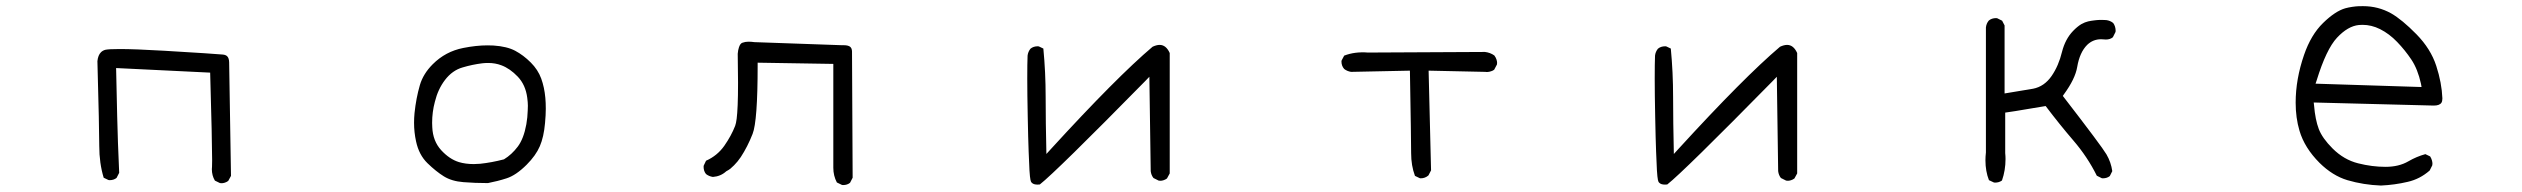

<svg xmlns="http://www.w3.org/2000/svg" viewBox="-20 -586 8040 612"><path d="M290.5 -391.1Q296.4 -174.8 296.4 -120.4Q296.4 -65.9 310.5 -19.5L325.7 -12.2Q327.6 -11.7 329.1 -11.7Q342.8 -11.7 351.6 -19L359.9 -35.2L356 -130.9Q354 -180.2 350.1 -369.1L649.9 -354.5Q656.2 -134.8 656.2 -75.2Q656.2 -59.1 655.8 -54.4Q655.3 -49.8 655.3 -46.9Q655.3 -26.4 665 -10.3L681.2 -2.4Q683.1 -2 687 -2Q690.9 -2 696.5 -3.7Q702.1 -5.4 707.5 -9.3L716.3 -25.4L710.4 -387.7Q710 -400.9 704.1 -406.7Q699.7 -411.1 690.4 -412.1Q664.6 -414.6 502.4 -424.3Q410.2 -429.7 361.8 -429.7Q326.2 -429.7 315.4 -427.2Q307.1 -424.8 301.8 -419.4Q292.5 -410.2 290.5 -391.1Z M1510.7 -64Q1499 -63 1490.2 -63Q1463.9 -63 1442.9 -69.3Q1412.6 -78.6 1386.2 -107.4Q1359.9 -136.2 1357.9 -180.2Q1357.4 -187.5 1357.4 -194.3Q1357.4 -229 1366.2 -261.7Q1376 -301.8 1398.4 -331.1Q1421.9 -361.8 1454.6 -371.1Q1485.8 -380.4 1517.6 -384.3Q1526.9 -385.3 1536.1 -385.3Q1558.6 -385.3 1578.1 -377.9Q1605.5 -367.7 1630.4 -341.6Q1655.3 -315.4 1660.6 -274.4Q1662.6 -259.3 1662.6 -248.8Q1662.6 -238.3 1662.1 -233.4Q1661.6 -212.4 1657.7 -189.9Q1649.4 -144 1630.4 -118.7Q1611.3 -93.3 1586.4 -78.1Q1547.4 -67.9 1510.7 -64ZM1717.3 -193.8Q1719.7 -219.7 1719.7 -239.3Q1719.7 -258.8 1718.3 -273.9Q1715.3 -307.6 1705.1 -335.7Q1694.8 -363.8 1671.9 -386.7Q1648.4 -410.2 1622.3 -424.1Q1596.2 -438 1553.2 -440.9Q1543.9 -441.4 1534.2 -441.4Q1498 -441.4 1456.5 -433.1Q1399.9 -421.9 1359.4 -381.3Q1329.1 -351.1 1318.4 -314.9Q1306.2 -272.9 1301.3 -225.6Q1299.8 -210 1299.8 -194.8Q1299.8 -164.6 1306.2 -135.3Q1315.4 -92.3 1342.5 -65.9Q1369.6 -39.6 1394.8 -23.9Q1419.9 -8.3 1457 -5.4Q1494.1 -2.4 1535.2 -2.4Q1565.9 -8.3 1594.7 -17.6Q1625 -27.3 1658.7 -61Q1688 -90.3 1700.7 -119.9Q1713.4 -149.4 1717.3 -193.8Z M2667 3.9Q2680.7 3.9 2689.5 -3.4L2697.8 -19.5L2695.8 -418.9Q2695.8 -419.9 2695.8 -421.9Q2695.8 -423.8 2695.3 -426.8Q2694.3 -432.6 2690.9 -436Q2684.6 -441.9 2669.4 -441.9Q2667 -441.9 2663.1 -441.9L2384.3 -451.7Q2375.5 -453.1 2365.5 -453.1Q2355.5 -453.1 2346.2 -449.7Q2339.4 -447.3 2335.4 -435.1Q2332.5 -426.8 2331.5 -414.6Q2332.5 -365.7 2332.5 -322.5Q2332.5 -279.3 2331.3 -251Q2330.1 -222.7 2328.1 -207.5Q2326.2 -192.4 2323.2 -184.6Q2311 -153.3 2288.6 -121.1Q2266.1 -89.4 2230.5 -73.7L2223.1 -58.1Q2222.7 -56.2 2222.7 -54.7Q2222.7 -40.5 2230.5 -31.2Q2239.7 -23.9 2252.4 -22Q2277.3 -23.9 2294.9 -40Q2303.2 -44.4 2308.1 -48.3Q2314.9 -54.2 2319.8 -59.1Q2331.1 -70.3 2341.3 -85.4Q2362.8 -118.2 2378.9 -159.2Q2395 -199.7 2395 -377.9V-386.2L2636.2 -382.3V-58.1Q2636.2 -54.7 2636.2 -51.3Q2636.2 -25.9 2647.5 -4.4L2663.6 3.4Q2665.5 3.9 2667 3.9Z M3708.5 -417Q3696.8 -442.9 3676.3 -442.9Q3666.5 -442.9 3653.8 -437Q3539.1 -339.8 3329.6 -110.8L3315.4 -95.2Q3313 -198.2 3313 -276.9Q3313 -355.5 3305.7 -431.2L3291.5 -438Q3289.6 -438.5 3288.1 -438.5Q3273.9 -438.5 3264.6 -430.7Q3256.8 -420.9 3255.4 -408.7Q3254.4 -384.3 3254.4 -335.2Q3254.4 -286.1 3255.9 -213.9Q3257.3 -141.6 3258.8 -103Q3261.2 -27.8 3264.6 -12.7Q3265.6 -6.3 3269 -3.4Q3274.4 2.4 3287.1 2.4Q3290.5 2.4 3294.4 2Q3346.7 -39.1 3629.9 -327.1L3643.6 -341.3L3647.9 -40.5Q3649.4 -27.8 3656.7 -18.6L3673.3 -10.3Q3675.3 -9.8 3679.2 -9.8Q3683.1 -9.8 3688.7 -11.5Q3694.3 -13.2 3699.7 -17.1L3708.5 -33.2Z M4508.3 -17.6Q4522.5 -17.6 4533.2 -26.9L4541.5 -43L4533.7 -360.8L4714.8 -356.9Q4717.3 -356.4 4719 -356.4Q4720.7 -356.4 4722.7 -356.7Q4724.6 -356.9 4727.5 -357.4Q4730.5 -357.9 4732.9 -358.9Q4738.3 -360.4 4742.7 -363.8L4751.5 -380.4Q4752 -381.8 4752 -386Q4752 -390.1 4750 -396.5Q4748 -402.8 4743.2 -409.2Q4730 -418.5 4713.4 -420.4L4340.3 -418.5Q4298.8 -421.9 4264.6 -408.7L4256.3 -393.1Q4255.9 -391.6 4255.9 -390.1Q4255.9 -376 4264.6 -366.2Q4273.9 -358.9 4286.6 -356.9L4474.1 -360.8Q4478 -137.7 4478 -97.9Q4478 -58.1 4490.2 -25.4L4505.4 -18.1Q4506.8 -17.6 4508.3 -17.6Z M5708.5 -417Q5696.8 -442.9 5676.3 -442.9Q5666.5 -442.9 5653.8 -437Q5539.1 -339.8 5329.6 -110.8L5315.4 -95.2Q5313 -198.2 5313 -276.9Q5313 -355.5 5305.7 -431.2L5291.5 -438Q5289.6 -438.5 5288.1 -438.5Q5273.9 -438.5 5264.6 -430.7Q5256.8 -420.9 5255.4 -408.7Q5254.4 -384.3 5254.4 -335.2Q5254.4 -286.1 5255.9 -213.9Q5257.3 -141.6 5258.8 -103Q5261.2 -27.8 5264.6 -12.7Q5265.6 -6.3 5269 -3.4Q5274.4 2.4 5287.1 2.4Q5290.5 2.4 5294.4 2Q5346.7 -39.1 5629.9 -327.1L5643.6 -341.3L5647.9 -40.5Q5649.4 -27.8 5656.7 -18.6L5673.3 -10.3Q5675.3 -9.8 5679.2 -9.8Q5683.1 -9.8 5688.7 -11.5Q5694.3 -13.2 5699.7 -17.1L5708.5 -33.2Z M6338.9 -3.9Q6352.1 -3.9 6361.3 -10.7Q6372.6 -43 6372.6 -79.1Q6372.6 -88.4 6371.6 -98.1V-98.6V-227.1Q6405.8 -231.9 6433.1 -236.8Q6460.4 -241.7 6500.5 -248Q6544.4 -189.9 6589.1 -137.9Q6633.8 -85.9 6663.6 -25.9L6679.2 -18.1Q6681.2 -17.6 6682.6 -17.6Q6696.3 -17.6 6705.1 -24.9L6712.9 -40.5Q6709 -68.8 6694.3 -94Q6679.7 -119.1 6555.2 -280.3L6558.6 -285.2Q6594.7 -334.5 6601.1 -372.6Q6608.9 -418.9 6632.8 -442.9Q6651.4 -460.9 6677.2 -460.9Q6682.1 -460.9 6686 -460.4Q6689.9 -460 6692.4 -460Q6706.1 -460 6714.8 -467.3L6723.1 -483.9Q6723.6 -485.8 6723.6 -487.3Q6723.6 -502 6715.8 -512.7Q6706.1 -520.5 6693.4 -522Q6686 -522.5 6681.2 -522.5Q6676.3 -522.5 6672.6 -522.5Q6668.9 -522.5 6664.3 -522Q6659.7 -521.5 6655.3 -521Q6646 -520 6636 -517.8Q6626 -515.6 6613.8 -508.8Q6601.1 -501 6587.9 -487.3Q6563 -461.4 6552.7 -420.9Q6542 -376.5 6519.5 -343.8Q6496.1 -310.1 6460.4 -303.2Q6428.2 -297.4 6369.6 -288.1V-504.9L6361.8 -520L6346.2 -527.8Q6344.2 -528.3 6342.8 -528.3Q6328.6 -528.3 6319.3 -520.5Q6311.5 -511.2 6310.1 -498.5V-100.1Q6308.6 -86.9 6308.6 -75.2Q6308.6 -40 6319.8 -11.7L6335.4 -4.4Q6337.4 -3.9 6338.9 -3.9Z M7510.7 -506.8Q7539.1 -506.8 7566.4 -493.2Q7595.7 -478.5 7620.8 -452.4Q7646 -426.3 7666.3 -396Q7686.5 -365.7 7696.8 -319.3L7698.7 -308.6L7360.8 -319.3L7364.3 -329.6Q7395 -429.2 7429.2 -465.8Q7463.9 -502.9 7499 -506.3Q7504.9 -506.8 7510.7 -506.8ZM7512.2 -566.4Q7505.9 -566.4 7497.8 -566.2Q7489.7 -565.9 7478 -564.2Q7466.3 -562.5 7455.6 -559.6Q7423.3 -550.3 7384.8 -512.7Q7346.2 -475.1 7324.2 -411.1Q7297.4 -333.5 7297.4 -258.8Q7297.4 -210.4 7309.6 -169.4Q7325.7 -114.7 7373.5 -66.9Q7415 -25.9 7462.4 -11.7Q7513.7 3.4 7569.3 5.4Q7613.3 3.4 7654.3 -6.3Q7693.4 -15.1 7724.6 -42.5L7732.9 -59.1Q7733.4 -61 7733.4 -64.9Q7733.4 -68.8 7731.7 -75Q7730 -81.1 7726.1 -87.4L7710.9 -94.7Q7682.6 -86.9 7656.7 -71.8Q7626.5 -54.2 7583.7 -54.2Q7541 -54.2 7496.6 -65.4Q7451.2 -76.7 7415 -112.8Q7382.3 -145.5 7371.1 -174.8Q7359.9 -204.1 7356 -250.5L7355 -259.3Q7737.8 -249.5 7737.8 -249.5Q7756.3 -249.5 7762.2 -258.8Q7765.1 -263.7 7765.1 -272.5Q7763.2 -321.8 7745.6 -376Q7728 -430.2 7682.6 -476.6Q7636.7 -523.4 7601.6 -543.5Q7560.5 -566.4 7512.2 -566.4Z"/></svg>

Font: NaikaiFont
Style: Light
Weight: 300
Version: Version 1.89